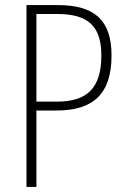

<svg xmlns="http://www.w3.org/2000/svg" viewBox="-20 -734 497 754"><path d="M207 -714H84V0H123V-300H202C346 -300 418 -365 418 -516C418 -658 348 -714 207 -714ZM205 -679C323 -679 378 -634 378 -516C378 -384 318 -335 204 -335H123V-679Z"/></svg>

Font: Noto Sans Gurmukhi Condensed ExtraLight
Style: Regular
Weight: 200
Width: 3
Designer: Jelle Bosma - Monotype Design Team
Foundry: Monotype Imaging Inc.
Version: Version 2.004